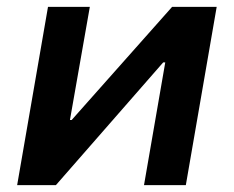

<svg xmlns="http://www.w3.org/2000/svg" viewBox="-20 -540 682 560"><path d="M30 0H143L456 -358H462L400 0H522L612 -520H482L189 -190H184L242 -520H120Z"/></svg>

Font: Fixel Display SemiBold
Style: Italic
Weight: 600
Italic angle: -10°
Designer: AlfaBravo + MacPaw
Foundry: Kyrylo Tkachov, Marchela Mozhyna, Serhii Makarenko, Maria Weinstein, Zakhar Kryvoshyya
Version: Version 1.210;Glyphs 3.2 (3217)